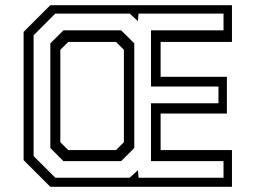

<svg xmlns="http://www.w3.org/2000/svg" viewBox="-20 -720 986 740"><path d="M174 0 71 -103V-597L174 -700H874V-558.5H599V-424H854.5V-282.5H599V-141.5H874V0ZM193 -35H480L511.5 -64L514 -35H841.5V-99H562V-322H822V-386.5H562V-603H841.5V-667.5H514L511.5 -638.5L480 -667.5H193L109.5 -584V-118.5ZM224.5 -99 174 -149.5V-553L224.5 -603H447L497.5 -553V-149.5L447 -99ZM243 -141.5H427L457.5 -172V-528L427 -558.5H243L212.5 -528V-172Z"/></svg>

Font: Tourney Condensed
Style: Regular
Weight: 400
Width: 3
Designer: Tyler Finck
Foundry: Etcetera Type Co
Version: Version 1.010; ttfautohint (v1.8.3)